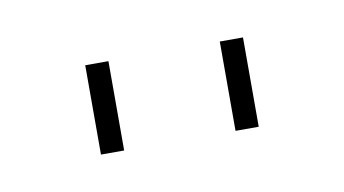

<svg xmlns="http://www.w3.org/2000/svg" viewBox="-28 -773 292 163"><g transform="rotate(-10 118.0 -691.5)"><path d="M50 -653V-730H70V-653ZM166 -653V-730H186V-653Z"/></g></svg>

Font: Raleway-v4020 Thin
Style: Regular
Weight: 250
Designer: Matt McInerney, Pablo Impallari, Rodrigo Fuenzalida
Foundry: Matt McInerney, Pablo Impallari, Rodrigo Fuenzalida
Version: Version 4.020;PS 004.020;hotconv 1.0.88;makeotf.lib2.5.64775